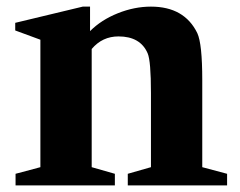

<svg xmlns="http://www.w3.org/2000/svg" viewBox="-20 -560 724 580"><path d="M257 -55 327 -35V0H27V-35L102 -55V-440L26 -468V-491L230 -540H252V-466Q286 -500 336 -520Q386 -540 436 -540Q537 -540 576 -460Q591 -428 591 -318V-55L666 -35V0H366V-35L436 -55V-279Q436 -376 426 -399Q404 -450 338 -450Q289 -450 257 -412Z"/></svg>

Font: Libre Caslon Text
Style: Bold
Weight: 700
Designer: Pablo Impallari, Rodrigo Fuenzalida
Foundry: Pablo Impallari, Rodrigo Fuenzalida
Version: Version 1.002